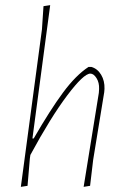

<svg xmlns="http://www.w3.org/2000/svg" viewBox="-20 -722 486 746"><path d="M335 -462Q359 -455 373 -431.5Q387 -408 386 -377L385 -364L342 -101L330 0L305 4L364 -361L365 -376Q366 -401 355 -418.5Q344 -436 331 -436Q305 -436 241 -351Q177 -266 98 -120L96 -106L87 0L61 4L143 -608L149 -698L175 -702L106 -184H111Q175 -295 225 -362.5Q275 -430 324 -462Z"/></svg>

Font: Alegreya Sans Thin
Style: Italic
Weight: 100
Italic angle: -7°
Designer: Juan Pablo del Peral
Foundry: Huerta Tipografica
Version: Version 2.007